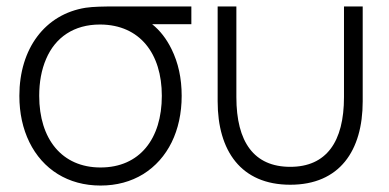

<svg xmlns="http://www.w3.org/2000/svg" viewBox="-20 -560 1204 595"><path d="M291.5 15C341.5 15 385.5 3 424 -20.5C500 -68 543 -155 543 -263C543 -317.5 532.5 -365.5 511.5 -408C496 -439.5 476 -465.5 451.5 -485H573V-540H338C302 -540 269 -539.5 245.5 -536C119.5 -516 40 -409.5 40 -263C40 -209.5 50.5 -161.5 71 -119.5C112.5 -35 191 15 291.5 15ZM291.5 -41C172 -41 101.5 -129 101.5 -263C101.5 -305.5 108.5 -344 123 -377.5C151.5 -444.5 209.5 -484 289.5 -484H291.5C413 -483 481.5 -394.5 481.5 -263C481.5 -130 413 -41 291.5 -41Z M654.5 -246C654.5 -93 726.5 12.5 879.5 12.5C1032.5 12.5 1104 -93 1104 -246V-540H1046V-259C1046 -120 991 -43 879.5 -43C767 -43 712.5 -120 712.5 -259V-540H654.5Z"/></svg>

Font: Vela Sans Light
Style: Regular
Weight: 300
Designer: Principal design: Mikhail Sharanda - project Manrope.
Design modification: Ravid Balaliev
Foundry: Mikhail Sharanda
Version: Version 1.001